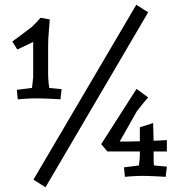

<svg xmlns="http://www.w3.org/2000/svg" viewBox="-20 -741 784 810"><path d="M172 49 121 17 555 -721 605 -689ZM115 -370 120 -415V-564L53 -532L32 -566L69 -593Q80 -602 96.5 -614Q113 -626 114 -627L135 -648L151 -666L190 -659L186 -608Q183 -581 183 -539V-430Q183 -415 185 -391L188 -370L240 -365L235 -322L200 -324Q158 -326 134 -326Q110 -326 80 -324L55 -322L51 -362ZM628 -147 684 -150V-102H628V-96Q628 -65 628.5 -55.5Q629 -46 630 -43L684 -38L679 5L644 3Q602 1 579 1Q556 1 530 3L507 5L503 -35L566 -43L568 -58Q570 -74 570 -81V-102H433L407 -133L556 -366L605 -330L583 -304Q577 -296 567.5 -284.5Q558 -273 557 -271L485 -144H523Q547 -144 570 -145V-204L626 -222Z"/></svg>

Font: Andada
Style: Regular
Weight: 400
Designer: Carolina Giovagnoli
Foundry: Carolina Giovagnoli
Version: Version 1.002